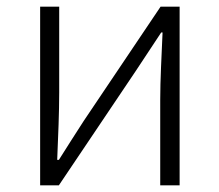

<svg xmlns="http://www.w3.org/2000/svg" viewBox="-20 -554 656 574"><path d="M100 0H156L386 -342C408 -375 440 -424 462 -457H466C463 -387 459 -315 459 -256V0H517V-534H460L230 -192C209 -159 177 -110 156 -76H151C154 -147 157 -219 157 -277V-534H100Z"/></svg>

Font: Noto Sans HK Light
Style: Regular
Weight: 300
Designer: Ryoko NISHIZUKA 西塚涼子 (kana, bopomofo & ideographs); Paul D. Hunt (Latin, Greek & Cyrillic); Sandoll Communications 산돌커뮤니
Foundry: Adobe
Version: Version 2.004;hotconv 1.0.118;makeotfexe 2.5.65603